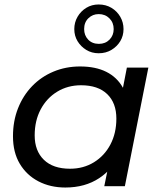

<svg xmlns="http://www.w3.org/2000/svg" viewBox="-20 -832 722 858"><path d="M272 6Q205 6 152 -21.5Q99 -49 68.5 -100Q38 -151 38 -223Q38 -291 60.5 -348Q83 -405 123.5 -447Q164 -489 219 -512Q274 -535 338 -535Q407 -535 455 -511Q503 -487 529 -440.5Q555 -394 555 -327Q555 -229 521 -153.5Q487 -78 423.5 -36Q360 6 272 6ZM293 -78Q353 -78 400 -107Q447 -136 473.5 -186.5Q500 -237 500 -302Q500 -372 459 -411.5Q418 -451 342 -451Q283 -451 236 -422.5Q189 -394 162 -343.5Q135 -293 135 -227Q135 -158 176 -118Q217 -78 293 -78ZM446 0 474 -137 506 -260 519 -386 547 -530H643L538 0ZM421 -594Q390 -594 365.5 -609Q341 -624 326.5 -648Q312 -672 312 -702Q312 -732 326.5 -757Q341 -782 365.5 -797Q390 -812 421 -812Q453 -812 478 -797Q503 -782 517.5 -757Q532 -732 532 -702Q532 -672 517.5 -648Q503 -624 478 -609Q453 -594 421 -594ZM422 -636Q451 -636 469.5 -655Q488 -674 488 -702Q488 -731 469 -750Q450 -769 421 -769Q394 -769 375 -750.5Q356 -732 356 -702Q356 -674 374 -655Q392 -636 422 -636Z"/></svg>

Font: Montserrat Thin Medium
Style: Italic
Weight: 500
Italic angle: -11.3°
Version: Version 9.000